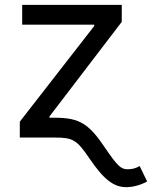

<svg xmlns="http://www.w3.org/2000/svg" viewBox="-20 -566 625 790"><path d="M61.5 0H206.5C279.8 0 296.4 9.8 347.7 85.4C407.2 173.3 448.2 204.1 500 204.1C526.9 204.1 558.1 195.8 585.4 180.7L554.7 117.2C536.6 127.4 523.9 130.4 503.9 130.4C478.5 130.4 462.9 117.2 412.6 42.5C347.2 -54.7 308.6 -81.5 208 -81.5H183.6V-86.9L481 -476.1V-545.9H71.3V-464.4H367.7V-459L61.5 -65.4Z"/></svg>

Font: Raveo
Style: Regular
Weight: 400
Designer: Jakub Foglar, Rasmus Andersson (Inter)
Foundry: Jakubfoglar.com
Version: Version 1.100;Glyphs 3.2.3 (3260)